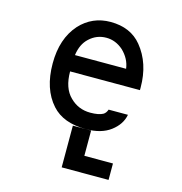

<svg xmlns="http://www.w3.org/2000/svg" viewBox="-133 -802 1130 1190"><g transform="rotate(15 432.5 -207.5)"><path d="M487.3 162.1V0H370.1V267.6H670.9V162.1ZM269.5 -425.8Q279.3 -498 322.3 -537.1Q368.2 -580.1 430.7 -580.1Q490.2 -580.1 539.1 -537.1Q589.8 -488.3 597.7 -425.8ZM558.6 -153.3Q550.8 -130.9 535.2 -121.1Q507.8 -105.5 453.1 -105.5Q376 -105.5 322.3 -159.2Q266.6 -212.9 266.6 -320.3H714.8V-336.9Q714.8 -492.2 629.9 -595.7Q559.6 -681.6 430.7 -681.6Q313.5 -681.6 234.4 -595.7Q149.4 -500 149.4 -340.8Q149.4 -176.8 234.4 -82Q307.6 0 453.1 0Q551.8 0 611.3 -44.9Q670.9 -89.8 682.6 -153.3Z"/></g></svg>

Font: OCR-B
Style: Regular
Weight: 400
Version: 1.1